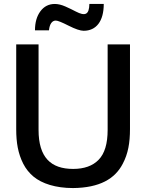

<svg xmlns="http://www.w3.org/2000/svg" viewBox="-20 -934 774 965"><path d="M400.4 -779.3C463.4 -779.3 501.5 -826.7 501.5 -914.1H429.2C428.2 -859.9 408.2 -851.6 361.3 -876C345.2 -884.3 327.6 -893.1 308.6 -901.4C289.6 -909.7 272 -914.1 255.4 -914.1C225.6 -914.1 201.2 -901.9 183.1 -877.4C165 -853 155.8 -821.3 155.8 -781.7H226.1C229.5 -814.9 242.7 -830.6 260.3 -830.6C270 -830.6 291.5 -821.8 325.2 -804.7C358.9 -787.6 384.3 -779.3 400.4 -779.3ZM347.2 11.2C481 9.8 557.6 -35.2 596.7 -110.4C624 -161.6 633.3 -216.8 633.3 -285.2V-710.9H521V-280.8C521 -211.9 505.9 -161.6 475.6 -130.9C445.8 -100.1 402.8 -85 347.7 -85C235.8 -85 173.8 -142.6 173.8 -281.2V-710.9H61.5V-284.7C61.5 -216.3 70.8 -162.6 96.7 -111.3C109.9 -85.4 127.4 -64 148.4 -46.4C190.9 -11.2 259.3 11.2 347.2 11.2Z"/></svg>

Font: Ride SemiBold
Style: Regular
Weight: 600
Version: Version 3.000